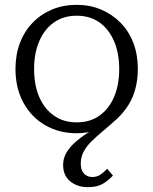

<svg xmlns="http://www.w3.org/2000/svg" viewBox="-20 -539 634 794"><path d="M121 -254Q121 -187 142.5 -137.5Q164 -88 203.5 -60.5Q243 -33 297 -33Q352 -33 391 -60.5Q430 -88 451.5 -137.5Q473 -187 473 -254Q473 -319 451.5 -369Q430 -419 391 -446.5Q352 -474 297 -474Q243 -474 203.5 -446.5Q164 -419 142.5 -369Q121 -319 121 -254ZM412 -30 409 -13Q393 -5 374.5 0.5Q356 6 337 9Q318 12 297 12Q224 12 166.5 -21.5Q109 -55 76.5 -115Q44 -175 44 -254Q44 -313 62.5 -361.5Q81 -410 115.5 -445.5Q150 -481 196 -500Q242 -519 297 -519Q352 -519 398 -499.5Q444 -480 478.5 -445Q513 -410 531.5 -361.5Q550 -313 550 -254Q550 -212 540.5 -174.5Q531 -137 511.5 -105.5Q492 -74 463 -47Q431 -18 404 4.5Q377 27 356.5 47.5Q336 68 325 90Q314 112 314 138Q314 165 327.5 179Q341 193 361 193Q382 193 396.5 182.5Q411 172 423 159L447 187Q428 208 404.5 221.5Q381 235 344 235Q300 235 270.5 211Q241 187 241 143Q241 117 253.5 94.5Q266 72 289 51Q312 30 343.5 10Q375 -10 412 -30Z"/></svg>

Font: Roboto Serif 36pt Light
Style: Regular
Weight: 300
Designer: Greg Gazdowicz
Foundry: Commercial Type
Version: Version 1.008